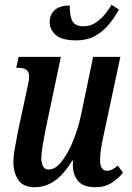

<svg xmlns="http://www.w3.org/2000/svg" viewBox="-20 -774 553 804"><path d="M299 -605Q238 -605 213 -628Q188 -651 188 -682Q188 -714 210 -732.5Q232 -751 272 -751Q272 -704 284 -684Q296 -664 331 -664Q358 -664 380.5 -679Q403 -694 420 -715Q437 -736 447 -754L478 -734Q462 -704 438 -674Q414 -644 380 -624.5Q346 -605 299 -605ZM126 10Q77 10 56.5 -21Q36 -52 36 -95Q36 -118 41.5 -149.5Q47 -181 54 -218L95 -409Q98 -423 100 -433.5Q102 -444 102 -453Q102 -474 90 -482Q78 -490 58 -490H48L58 -536H235L172 -237Q164 -196 158.5 -164Q153 -132 153 -110Q153 -94 159.5 -79Q166 -64 184 -64Q212 -64 238.5 -98Q265 -132 286.5 -185Q308 -238 320 -296L370 -536H484L412 -199Q406 -172 402.5 -147Q399 -122 399 -103Q399 -83 406 -71Q413 -59 428 -59Q450 -59 473 -81L495 -51Q477 -28 448.5 -9Q420 10 379 10Q330 10 307.5 -15.5Q285 -41 285 -84Q285 -87 285.5 -91.5Q286 -96 286 -101H282Q247 -43 208.5 -16.5Q170 10 126 10Z"/></svg>

Font: Noto Serif ExtraCondensed SemiBold
Style: Italic
Weight: 600
Width: 2
Italic angle: -12°
Designer: Monotype Design Team
Foundry: Monotype Imaging Inc.
Version: Version 2.013